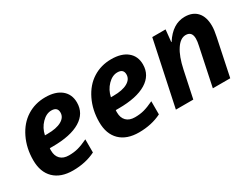

<svg xmlns="http://www.w3.org/2000/svg" viewBox="-54 -975 1825 1404"><g transform="rotate(-30 859.0 -273.0)"><path d="M339.8 -450.2Q296.9 -450.2 258.8 -411.1Q220.7 -372.1 209 -315.9H231Q306.6 -315.9 348.9 -339.6Q391.1 -363.3 391.1 -403.8Q391.1 -450.2 339.8 -450.2ZM259.8 9.8Q157.2 9.8 100.6 -45.4Q43.9 -100.6 43.9 -201.2Q43.9 -302.2 84.2 -385.5Q124.5 -468.8 193.4 -512.5Q262.2 -556.2 349.1 -556.2Q435.5 -556.2 483.9 -516.4Q532.2 -476.6 532.2 -407.2Q532.2 -315.9 450.7 -266.4Q369.1 -216.8 217.8 -216.8H192.9L191.9 -206.5V-196.8Q191.9 -152.3 217 -126.7Q242.2 -101.1 289.1 -101.1Q331.5 -101.1 366.2 -110.4Q400.9 -119.6 450.2 -143.1V-32.2Q366.2 9.8 259.8 9.8Z M897 -450.2Q854 -450.2 815.9 -411.1Q777.8 -372.1 766.1 -315.9H788.1Q863.8 -315.9 906 -339.6Q948.2 -363.3 948.2 -403.8Q948.2 -450.2 897 -450.2ZM816.9 9.8Q714.4 9.8 657.7 -45.4Q601.1 -100.6 601.1 -201.2Q601.1 -302.2 641.4 -385.5Q681.6 -468.8 750.5 -512.5Q819.3 -556.2 906.2 -556.2Q992.7 -556.2 1041 -516.4Q1089.4 -476.6 1089.4 -407.2Q1089.4 -315.9 1007.8 -266.4Q926.3 -216.8 774.9 -216.8H750L749 -206.5V-196.8Q749 -152.3 774.2 -126.7Q799.3 -101.1 846.2 -101.1Q888.7 -101.1 923.3 -110.4Q958 -119.6 1007.3 -143.1V-32.2Q923.3 9.8 816.9 9.8Z M1591.3 0H1444.3L1511.2 -318.8Q1519 -352.1 1519 -377Q1519 -437 1466.3 -437Q1421.4 -437 1384.8 -381.3Q1348.1 -325.7 1327.1 -226.1L1279.3 0H1132.3L1248 -545.9H1360.4L1350.1 -444.8H1353Q1424.3 -556.2 1526.4 -556.2Q1593.8 -556.2 1630.6 -515.4Q1667.5 -474.6 1667.5 -398.9Q1667.5 -363.3 1656.2 -311Z"/></g></svg>

Font: TypoPRO Open Sans
Style: Bold Italic
Weight: 700
Italic angle: -12°
Foundry: Ascender Corporation
Version: Version 1.10